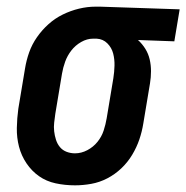

<svg xmlns="http://www.w3.org/2000/svg" viewBox="-20 -548 559 576"><path d="M205 8Q175 8 147 2Q119 -4 97 -19.5Q75 -35 59.5 -58Q44 -81 37 -108Q30 -135 30.5 -164Q31 -193 35 -222L55 -342Q59 -367 67.5 -391Q76 -415 91 -436.5Q106 -458 125.5 -475.5Q145 -493 168.5 -504.5Q192 -516 217 -522Q242 -528 266 -528H281L519 -520L503 -424L394 -428Q407 -416 416 -401.5Q425 -387 429 -370Q433 -353 433 -334.5Q433 -316 430 -298L410 -178Q406 -153 398 -129.5Q390 -106 376.5 -83.5Q363 -61 344 -43Q325 -25 302 -13Q279 -1 254 3.5Q229 8 205 8ZM205 -88Q224 -88 242 -97.5Q260 -107 272.5 -122.5Q285 -138 291 -156.5Q297 -175 300 -193L320 -313Q323 -332 323.5 -351Q324 -370 319.5 -387.5Q315 -405 302 -418Q289 -431 270 -432H259Q241 -432 223.5 -422Q206 -412 194 -396.5Q182 -381 175.5 -363Q169 -345 166 -327L146 -207Q144 -193 142.5 -180Q141 -167 142.5 -154Q144 -141 148 -128.5Q152 -116 160 -106.5Q168 -97 180 -92.5Q192 -88 205 -88Z"/></svg>

Font: Iosevka Curly Slab
Style: Bold Italic
Weight: 700
Italic angle: -9°
Monospace: yes
Designer: Belleve Invis
Foundry: Belleve Invis
Version: Version 22.1.2; ttfautohint (v1.8.4)